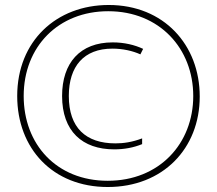

<svg xmlns="http://www.w3.org/2000/svg" viewBox="-20 -742 870 770"><path d="M412 8C633 8 781 -146 781 -355C781 -562 637 -722 416 -722C206 -722 49 -577 49 -357C49 -147 191 8 412 8ZM412 -17C206 -17 75 -164 75 -357C75 -555 214 -697 414 -697C620 -697 755 -547 755 -357C755 -166 619 -17 412 -17ZM438 -143C478 -143 516 -150 550 -164V-187C510 -172 476 -167 443 -167C324 -167 256 -230 256 -357C256 -476 316 -547 431 -547C472 -547 512 -538 543 -524L554 -546C520 -562 478 -572 432 -572C301 -572 229 -490 229 -357C229 -216 310 -143 438 -143Z"/></svg>

Font: Noto Sans Tamil ExtraCondensed Thin
Style: Regular
Weight: 100
Width: 2
Designer: Jelle Bosma - Monotype Design Team
Foundry: Monotype Imaging Inc.
Version: Version 2.004